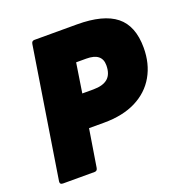

<svg xmlns="http://www.w3.org/2000/svg" viewBox="-120 -762 831 869"><g transform="rotate(-20 295.5 -327.5)"><path d="M38 0Q22 0 24 -15L123 -640Q125 -655 138 -655H343Q470 -655 530.5 -606.5Q591 -558 591 -453Q591 -376 557.5 -317.5Q524 -259 460.5 -227Q397 -195 306 -195H234L205 -15Q203 0 190 0ZM259 -353H312Q359 -353 382 -373Q405 -393 405 -436Q405 -495 330 -495H281Z"/></g></svg>

Font: Sofia Sans ExtraBlack
Style: Italic
Weight: 1000
Italic angle: -9°
Designer: Botio Nikoltchev, Ani Petrova
Foundry: lettersoup
Version: Version 4.100; ttfautohint (v1.8.4.7-5d5b)